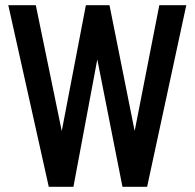

<svg xmlns="http://www.w3.org/2000/svg" viewBox="-20 -720 753 740"><path d="M168 0H263L355 -491L452 0H547L698 -700H594L499 -215L402 -700H311L218 -215L118 -700H12Z"/></svg>

Font: Vanilla Cream DemiBold
Style: Regular
Weight: 600
Designer: Jeremy Tribby, Jinavaṁso
Foundry: Tribby Type
Version: Version 1.422;Glyphs 3.1.2 (3151)